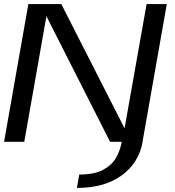

<svg xmlns="http://www.w3.org/2000/svg" viewBox="-21 -695 858 941"><path d="M356 226 367.5 160.5Q442 160.5 485 137Q528 113.5 548.5 76.8Q569 40 575.5 0H518.5L206.5 -615.5L98 0H-1L118 -675H279.5L589.5 -66L697.5 -675H796.5L677.5 0H678Q660 102.5 576 164.2Q492 226 356 226Z"/></svg>

Font: Anybody ExtraExpanded Regular
Style: Italic
Weight: 400
Width: 8
Italic angle: -10°
Designer: Tyler Finck
Foundry: Etcetera Type Company
Version: Version 1.010; ttfautohint (v1.8.3) -l 8 -r 50 -G 200 -x 14 